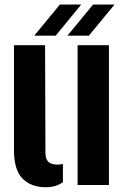

<svg xmlns="http://www.w3.org/2000/svg" viewBox="-20 -794 537 824"><path d="M40 -149V-600H173.5L175 -138Q175 -112 187.2 -99.8Q199.5 -87.5 227.5 -87.5Q239.5 -87.5 250 -90.5V-12Q219.5 9.5 177 9.5Q113.5 9.5 76.8 -27.5Q40 -64.5 40 -149ZM313 0V-600H447.5V0ZM127 -641 237 -774.5H328.5L219 -641ZM269.5 -641 379.5 -774.5H471.5L361.5 -641Z"/></svg>

Font: Big Shoulders Stencil Text Thin ExtraBold
Style: Regular
Weight: 800
Version: Version 2.001